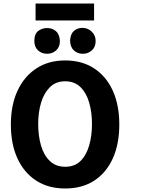

<svg xmlns="http://www.w3.org/2000/svg" viewBox="-20 -1056 822 1096"><path d="M661 -345Q661 -456 624 -538Q587 -620 517.5 -665.5Q448 -711 352 -711Q257 -711 187.5 -665.5Q118 -620 80 -538Q42 -456 42 -345Q42 -234 79.5 -152Q117 -70 186.5 -25Q256 20 352 20Q449 20 518 -25Q587 -70 624 -152Q661 -234 661 -345ZM505 -348Q505 -281 489 -225.5Q473 -170 439.5 -137Q406 -104 352 -104Q299 -104 264.5 -137Q230 -170 214 -225.5Q198 -281 198 -348Q198 -415 214.5 -470Q231 -525 265 -558.5Q299 -592 352 -592Q405 -592 439 -559Q473 -526 489 -470.5Q505 -415 505 -348ZM183 -939H517V-1036H183ZM322 -819Q321 -858 300.5 -877Q280 -896 248 -896Q221 -896 198.5 -879.5Q176 -863 176 -822Q176 -788 197 -768.5Q218 -749 249 -749Q278 -749 299.5 -767.5Q321 -786 322 -819ZM526 -822Q526 -854 503.5 -875.5Q481 -897 450 -897Q422 -897 402 -879.5Q382 -862 380 -824Q381 -787 402 -768Q423 -749 453 -749Q483 -749 504.5 -768.5Q526 -788 526 -822Z"/></svg>

Font: Repo Bold
Style: Bold
Weight: 700
Designer: Stefan Peev
Foundry: Context Ltd
Version: Version 1.502